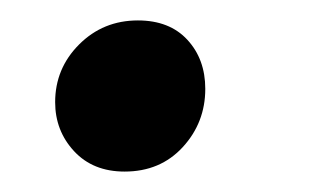

<svg xmlns="http://www.w3.org/2000/svg" viewBox="-20 -156 328 188"><path d="M102 12Q71 12 52.5 -8Q34 -28 34 -56Q34 -89 57.5 -112.5Q81 -136 115 -136Q146 -136 163.5 -117Q181 -98 181 -69Q181 -36 159 -12Q137 12 102 12Z"/></svg>

Font: Tiro Devanagari Hindi
Style: Italic
Weight: 400
Italic angle: -11°
Designer: Devanagari: John Hudson & Fiona Ross, assisted by Paul Hanslow. Latin: John Hudson with Paul Hanslow, assisted by Kaja S
Foundry: Tiro Typeworks Ltd.
Version: Version 1.52